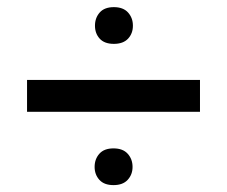

<svg xmlns="http://www.w3.org/2000/svg" viewBox="-20 -608 640 541"><path d="M543.5 -293H56.2V-382.8H543.5ZM247.6 -535.6Q247.6 -557.6 261 -572.8Q274.4 -587.9 300.8 -587.9Q327.1 -587.9 340.8 -572.8Q354.5 -557.6 354.5 -535.6Q354.5 -513.7 340.8 -499Q327.1 -484.4 300.8 -484.4Q274.4 -484.4 261 -499Q247.6 -513.7 247.6 -535.6ZM246.6 -137.7Q246.6 -159.7 260 -174.8Q273.4 -189.9 299.8 -189.9Q326.2 -189.9 339.8 -174.8Q353.5 -159.7 353.5 -137.7Q353.5 -116.2 339.8 -101.3Q326.2 -86.4 299.8 -86.4Q273.4 -86.4 260 -101.3Q246.6 -116.2 246.6 -137.7Z"/></svg>

Font: TypoPRO Roboto Mono
Style: Regular
Weight: 400
Designer: Google
Version: Version 2.000986; 2015; ttfautohint (v1.3)